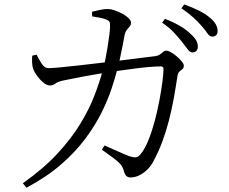

<svg xmlns="http://www.w3.org/2000/svg" viewBox="-20 -802 1040 872"><path d="M807.2 -611.1Q791.8 -630.5 770.7 -653.4Q749.5 -676.2 716.4 -699L729.2 -716.5Q768.4 -701.2 796.8 -684.5Q825.3 -667.9 843.9 -649.6Q862.9 -632.7 870.8 -618.8Q878.6 -604.9 878.6 -590.1Q878.6 -577.8 871.8 -570.8Q864.9 -563.9 854.6 -563.9Q842.4 -563.9 832.3 -578.2Q822.2 -592.5 807.2 -611.1ZM895.9 -683.8Q879.2 -703.2 858.7 -722Q838.2 -740.7 804.1 -764.4L816.6 -781.8Q855.3 -767.9 884.2 -753.3Q913.1 -738.8 931.1 -723.5Q950.9 -707.4 959.6 -692.3Q968.3 -677.2 968.3 -661.5Q968.3 -649.1 961.9 -642.4Q955.4 -635.8 943.7 -635.8Q931.7 -635.8 922 -650.7Q912.3 -665.6 895.9 -683.8ZM398.2 -748.8Q414.1 -752.7 434.9 -757.2Q455.7 -761.7 470.3 -760.9Q484.8 -760.9 502.7 -754.4Q520.7 -748 537.2 -738.9Q553.7 -729.8 564.3 -719.2Q574.9 -708.5 574.9 -699.2Q574.9 -688.3 569.1 -682Q563.4 -675.6 556.2 -666.7Q548.9 -657.8 545.1 -639Q541.9 -621.6 536.7 -594Q531.5 -566.4 525 -537Q518.6 -507.6 512.1 -484.3Q503.1 -449 486.6 -399.1Q470.2 -349.3 441.4 -290.9Q412.6 -232.6 367.4 -172Q322.2 -111.4 256.6 -54.5Q191.1 2.4 100.2 50.3L83.7 30.3Q178.3 -36.6 241.4 -105Q304.4 -173.4 344.7 -239.8Q385 -306.1 408.8 -367.8Q432.6 -429.5 446.8 -483Q452.4 -501.5 458 -529Q463.5 -556.5 468.4 -586.8Q473.3 -617.2 476.5 -642.8Q479.8 -668.5 479.8 -681.7Q480.5 -696.3 477.2 -702.7Q473.8 -709 461.6 -713.6Q448.6 -719.1 430.4 -722.2Q412.3 -725.3 398.4 -727.5ZM443 -122 454.8 -141.4Q476.1 -131.9 498.8 -121.8Q521.4 -111.6 539.8 -103.6Q558.3 -95.6 568.1 -92.4Q587.9 -86.1 598.2 -87.8Q608.5 -89.6 619.1 -102.3Q638.2 -125.9 654.4 -166.1Q670.5 -206.4 683.1 -253.9Q695.7 -301.5 704.4 -348.2Q713.1 -394.9 717.9 -432.4Q722.6 -470 722.6 -489Q722.6 -500.4 710.9 -500.4Q689.1 -500.4 657.9 -497.8Q626.7 -495.2 593.1 -490.7Q559.4 -486.2 528.8 -482Q498.2 -477.7 475.7 -474.3Q453.1 -470.7 421.8 -465.7Q390.6 -460.6 358.9 -454.4Q327.2 -448.2 301.2 -443.2Q275.2 -438.2 262.9 -435.4Q240.1 -430 230.7 -421.9Q221.3 -413.9 206 -413.9Q192.9 -413.9 177 -427Q161 -440 148.5 -457.3Q136.1 -474.6 132 -485.9Q126.4 -500.4 125.8 -517Q125.2 -533.6 126.3 -549.1L146 -553.7Q156.5 -533.7 169.1 -513.1Q181.6 -492.6 202.5 -492.6Q217.3 -492.6 251.7 -495.9Q286.1 -499.2 332.5 -504.3Q378.9 -509.4 429.9 -515.5Q480.9 -521.7 530.3 -527.6Q579.7 -533.5 620.3 -539Q661 -544.5 684.3 -546.9Q698.3 -548.9 706.3 -554.7Q714.2 -560.4 720.9 -566.1Q727.5 -571.9 735.6 -571.9Q743.3 -571.9 756.7 -564.5Q770.1 -557.1 783.2 -545.6Q796.3 -534.2 805.6 -522.8Q814.9 -511.5 814.9 -503.6Q814.9 -493.4 808.8 -488.4Q802.6 -483.5 795.3 -477.3Q788.1 -471.2 785.9 -456.5Q778.1 -404.3 768.8 -353.2Q759.4 -302.2 746.8 -253.4Q734.2 -204.7 717.3 -159Q700.3 -113.3 677.9 -71.7Q666.1 -48 647.9 -30.7Q629.7 -13.5 610.5 -4.7Q591.3 4 573.5 4Q561.1 4 553.7 -3Q546.4 -10 542.3 -26.3Q537.5 -44.9 525 -58.4Q512.4 -71.9 492 -86.6Q471.5 -101.3 443 -122Z"/></svg>

Font: Source Han Serif JP VF
Style: Regular
Weight: 250
Designer: Ryoko NISHIZUKA 西塚涼子 (kana & ideographs); Frank Grießhammer (Latin, Greek & Cyrillic); Wenlong ZHANG 张文龙 (bopomofo); San
Foundry: Adobe
Version: Version 2.001;hotconv 1.1.0;makeotfexe 2.6.0